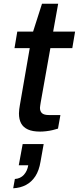

<svg xmlns="http://www.w3.org/2000/svg" viewBox="-20 -696 424 1033"><path d="M196 12Q155 12 130 0.5Q105 -11 93.5 -32.5Q82 -54 82 -86Q82 -97 83.5 -108Q85 -119 87 -131L140 -437H58L73 -526H158L206 -676H293L266 -526H384L369 -437H251L199 -145Q198 -138 196.5 -129Q195 -120 195 -116Q195 -97 206 -87Q217 -77 244 -77H305L292 -4Q280 0 263 4Q246 8 228 10Q210 12 196 12ZM51 317 60 267Q90 265 108.5 244.5Q127 224 132 193H81L102 79H215L198 174Q190 222 170 252.5Q150 283 120 299Q90 315 51 317Z"/></svg>

Font: Archivo SemiExpanded Medium
Style: Italic
Weight: 500
Width: 6
Italic angle: -10°
Designer: Hector Gatti
Foundry: Omnibus-Type
Version: Version 2.001